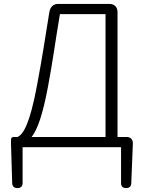

<svg xmlns="http://www.w3.org/2000/svg" viewBox="-20 -749 730 977"><path d="M578 -390V-688C578 -713 562 -729 537 -729H275C252 -729 236 -715 231 -687C209 -549 195 -457 169 -318C132 -118 98 -64 69 -52H50C41 -52 36 -47 36 -38V-17L42 183C43 200 52 208 69 208C86 208 95 199 95 182V0H345H596V183C596 200 605 208 622 208C638 208 647 200 648 184L656 -17V-20C656 -40 644 -52 624 -52H578ZM517 -364V-52H329H141C170 -89 197 -163 224 -307C250 -445 261 -537 285 -677H517Z"/></svg>

Font: GenSenRounded2 TW L
Style: Regular
Weight: 300
Version: Version 2.100;PS 2.1;hotconv 16.6.51;makeotf.lib2.5.65220 DE